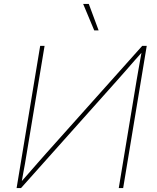

<svg xmlns="http://www.w3.org/2000/svg" viewBox="-20 -962 805 982"><path d="M609.9 0H587.4L678.7 -551.3Q683.1 -576.7 687.5 -602.1Q691.9 -627.4 696.5 -652.8Q701.2 -678.2 705.6 -703.6H713.9Q690.9 -678.2 668.7 -652.8Q646.5 -627.4 624.5 -602.1Q602.5 -576.7 579.6 -551.3L87.4 0H64.9L185.5 -727.5H208L116.2 -175.3Q112.3 -149.9 107.7 -124.5Q103 -99.1 98.4 -74Q93.8 -48.8 89.4 -23.4H80.6Q103 -48.8 125 -74Q147 -99.1 169.2 -124.5Q191.4 -149.9 213.9 -175.3L707.5 -727.5H730.5ZM461.9 -806.6 405.3 -941.9H434.1L484.4 -806.6Z"/></svg>

Font: Inter 16pt Thin
Style: Italic
Weight: 250
Italic angle: -9.3988°
Version: Version 4.001;git-66647c0bb